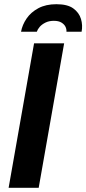

<svg xmlns="http://www.w3.org/2000/svg" viewBox="-20 -893 410 913"><path d="M21 0 142 -687H285L164 0ZM80 -742Q86 -775 106.5 -805Q127 -835 162.5 -854Q198 -873 248 -873Q301 -873 328.5 -853Q356 -833 365 -803Q374 -773 368 -742H296Q297 -754 291.5 -765.5Q286 -777 272.5 -785.5Q259 -794 236 -794Q213 -794 196 -785.5Q179 -777 169 -765.5Q159 -754 155 -742Z"/></svg>

Font: Archivo SemiCondensed
Style: Bold Italic
Weight: 700
Width: 4
Italic angle: -10°
Designer: Hector Gatti
Foundry: Omnibus-Type
Version: Version 2.001